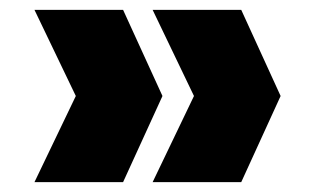

<svg xmlns="http://www.w3.org/2000/svg" viewBox="-20 -490 628 390"><path d="M470 -120 550 -295 470 -470H290L374 -295L290 -120ZM230 -120 310 -295 230 -470H50L134 -295L50 -120Z"/></svg>

Font: SVN-Poppins ExtraBold
Style: Regular
Weight: 800
Designer: Ninad Kale (Devanagari), Jonny Pinhorn (Latin)
Foundry: Indian Type Foundry
Version: Version 3.002 2017; ttfautohint (v1.8.3)